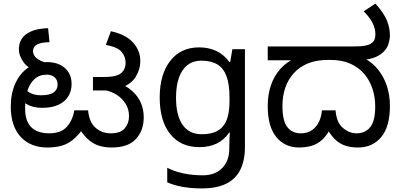

<svg xmlns="http://www.w3.org/2000/svg" viewBox="-20 -810 2235 1070"><path d="M243 12Q198 12 161 -2.5Q124 -17 96.5 -46Q69 -75 54.5 -117.5Q40 -160 40 -216Q40 -288 65 -344Q90 -400 135.5 -432Q181 -464 243 -464Q284 -464 314.5 -449Q345 -434 362 -407Q379 -380 379 -342Q379 -303 360.5 -273Q342 -243 305.5 -226Q269 -209 215 -209Q163 -209 128 -230Q93 -251 74 -274L94 -340Q107 -322 135 -300.5Q163 -279 208 -279Q257 -279 279 -295Q301 -311 301 -338Q301 -365 284 -379.5Q267 -394 241 -394Q199 -394 172 -369Q145 -344 132.5 -303Q120 -262 120 -215V-205Q120 -165 130.5 -138.5Q141 -112 159 -96.5Q177 -81 201.5 -74Q226 -67 253 -67Q320 -67 352.5 -103.5Q385 -140 394 -195H471Q477 -128 513 -97.5Q549 -67 597 -67Q652 -67 675.5 -95Q699 -123 699 -162Q699 -201 680.5 -231Q662 -261 632 -280.5Q602 -300 566 -307L634 -352Q684 -332 716.5 -303Q749 -274 765 -237Q781 -200 781 -156Q781 -83 737.5 -35.5Q694 12 602 12Q559 12 526 0Q493 -12 466.5 -37.5Q440 -63 417 -102L450 -103Q420 -60 390.5 -34.5Q361 -9 325.5 1.5Q290 12 243 12ZM189 -412Q135 -429 110 -465Q85 -501 85 -536Q85 -567 100.5 -592.5Q116 -618 152 -634.5Q188 -651 248 -653L256 -575Q207 -574 185.5 -561.5Q164 -549 164 -525Q164 -502 184.5 -485Q205 -468 246 -458ZM498 -306V-381H555Q598 -381 622 -387Q646 -393 659 -406Q670 -417 675 -430.5Q680 -444 680 -460Q680 -493 658.5 -520Q637 -547 570 -560L598 -636Q681 -618 721.5 -573Q762 -528 762 -469Q762 -425 737 -383Q712 -341 653 -320Q640 -316 630 -312.5Q620 -309 608.5 -307.5Q597 -306 577 -306Z M1090 -546Q1143 -546 1185.5 -526Q1228 -506 1258 -465H1263L1275 -536H1345V9Q1345 85 1319 136.5Q1293 188 1240 214Q1187 240 1105 240Q1047 240 998.5 231.5Q950 223 912 206V125Q950 145 1001 156Q1052 167 1110 167Q1179 167 1218.5 126.5Q1258 86 1258 16V-5Q1258 -17 1259 -39.5Q1260 -62 1261 -71H1257Q1229 -30 1187.5 -10Q1146 10 1091 10Q987 10 928.5 -63Q870 -136 870 -267Q870 -395 928.5 -470.5Q987 -546 1090 -546ZM1102 -472Q1057 -472 1025.5 -448Q994 -424 977.5 -378Q961 -332 961 -266Q961 -167 997.5 -114.5Q1034 -62 1104 -62Q1145 -62 1174 -72.5Q1203 -83 1222 -105.5Q1241 -128 1250 -163Q1259 -198 1259 -246V-267Q1259 -340 1242.5 -385Q1226 -430 1191 -451Q1156 -472 1102 -472Z M1646 12Q1568 12 1520 -46Q1472 -104 1472 -220Q1472 -282 1489.5 -334Q1507 -386 1542 -425.5Q1577 -465 1627 -487L1642 -474H1472V-551H1942Q1995 -551 2017.5 -556Q2040 -561 2050 -569Q2064 -579 2068 -591.5Q2072 -604 2072 -618Q2072 -651 2056 -682.5Q2040 -714 2007 -747L2072 -790Q2119 -738 2136 -696.5Q2153 -655 2153 -612Q2153 -593 2145 -565.5Q2137 -538 2112 -516Q2102 -507 2087.5 -499Q2073 -491 2055 -485.5Q2037 -480 2013 -477L2014 -483Q2057 -460 2088 -421Q2119 -382 2136 -331Q2153 -280 2153 -220Q2153 -104 2104.5 -46Q2056 12 1975 12Q1932 12 1900.5 0.5Q1869 -11 1844 -36.5Q1819 -62 1796 -104L1828 -109Q1805 -58 1776.5 -32Q1748 -6 1715 3Q1682 12 1646 12ZM1657 -67Q1707 -67 1738 -102Q1769 -137 1774 -195H1850Q1855 -128 1890.5 -97.5Q1926 -67 1967 -67Q2015 -67 2043 -101Q2071 -135 2071 -217Q2071 -269 2055.5 -316Q2040 -363 2009 -399Q1978 -435 1931.5 -455.5Q1885 -476 1823 -476H1806Q1744 -476 1697 -457Q1650 -438 1618 -403Q1586 -368 1570 -321.5Q1554 -275 1554 -219Q1554 -137 1581 -102Q1608 -67 1657 -67Z"/></svg>

Font: lkannada25
Style: Book
Weight: 400
Designer: Jelle Bosma - Monotype Design Team
Foundry: Monotype Imaging Inc.
Version: Version 2.003